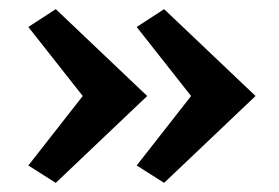

<svg xmlns="http://www.w3.org/2000/svg" viewBox="-20 -421 611 420"><path d="M302 -211 102 -21 42 -59 161 -211 42 -362 102 -401ZM539 -211 339 -21 279 -59 398 -211 279 -362 339 -401Z"/></svg>

Font: Ysabeau Infant
Style: Bold
Weight: 700
Designer: Christian Thalmann (Catharsis Fonts)
Version: Version 0.003